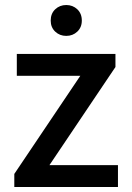

<svg xmlns="http://www.w3.org/2000/svg" viewBox="-20 -745 527 765"><path d="M37 0V-52L300 -443H47V-530H440V-478L177 -87H450V0ZM244 -602Q218 -602 200 -619Q182 -636 182 -663Q182 -691 200 -708Q218 -725 244 -725Q270 -725 288 -708Q306 -691 306 -663Q306 -636 288 -619Q270 -602 244 -602Z"/></svg>

Font: Radio Canada Big
Style: Regular
Weight: 400
Designer: Étienne Aubert Bonn
Foundry: Coppers and Brasses
Version: Version 1.001